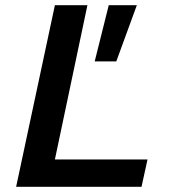

<svg xmlns="http://www.w3.org/2000/svg" viewBox="-20 -718 690 738"><path d="M42 0 191 -698H316L191 -105H547L524 0ZM344 -482 398 -698H506L427 -482Z"/></svg>

Font: Azeret Mono Thin Medium
Style: Italic
Weight: 500
Italic angle: -12°
Version: Version 1.002